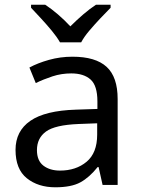

<svg xmlns="http://www.w3.org/2000/svg" viewBox="-20 -786 601 816"><path d="M288 -545Q386 -545 433 -502Q480 -459 480 -365V0H416L399 -76H395Q360 -32 321.5 -11Q283 10 215 10Q142 10 94 -28.5Q46 -67 46 -149Q46 -229 109 -272.5Q172 -316 303 -320L394 -323V-355Q394 -422 365 -448Q336 -474 283 -474Q241 -474 203 -461.5Q165 -449 132 -433L105 -499Q140 -518 188 -531.5Q236 -545 288 -545ZM314 -259Q214 -255 175.5 -227Q137 -199 137 -148Q137 -103 164.5 -82Q192 -61 235 -61Q303 -61 348 -98.5Q393 -136 393 -214V-262ZM235 -606Q222 -629 200 -655.5Q178 -682 154 -708Q130 -734 112 -753V-766H172Q198 -749 226 -725Q254 -701 279 -674Q306 -701 334 -725Q362 -749 388 -766H450V-753Q431 -734 406.5 -708Q382 -682 359.5 -655.5Q337 -629 325 -606Z"/></svg>

Font: Noto Sans Yi
Style: Regular
Weight: 400
Designer: Monotype Design Team
Foundry: Monotype Imaging Inc.
Version: Version 2.002; ttfautohint (v1.8.4.7-5d5b)